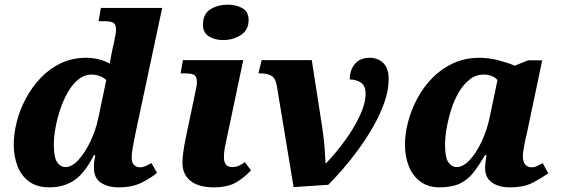

<svg xmlns="http://www.w3.org/2000/svg" viewBox="-20 -794 2419 824"><path d="M192 10Q138 10 104 -15.5Q70 -41 54.5 -83Q39 -125 39 -173Q39 -220 52 -271.5Q65 -323 91 -371.5Q117 -420 154.5 -459.5Q192 -499 241 -522.5Q290 -546 350 -546Q379 -546 405.5 -539Q432 -532 451 -521Q453 -534 457 -554.5Q461 -575 463 -584L471 -620Q474 -634 476 -646.5Q478 -659 478 -667Q478 -686 469 -694.5Q460 -703 427 -703H403L413 -760H676L560 -215Q555 -190 550 -162.5Q545 -135 545 -118Q545 -96 555.5 -86Q566 -76 581 -76Q594 -76 607.5 -82.5Q621 -89 630 -94L654 -52Q626 -29 586.5 -9.5Q547 10 489 10Q443 10 413 -10Q383 -30 383 -74Q383 -91 385 -105Q387 -119 389 -128H383Q344 -51 299 -20.5Q254 10 192 10ZM261 -77Q289 -77 317 -108Q345 -139 368 -187Q391 -235 402 -288L436 -450Q426 -461 408 -467.5Q390 -474 374 -474Q343 -474 317 -453.5Q291 -433 271.5 -399Q252 -365 238.5 -324.5Q225 -284 218 -244.5Q211 -205 211 -173Q211 -118 225.5 -97.5Q240 -77 261 -77Z M938 -622Q902 -622 876.5 -638Q851 -654 851 -687Q851 -735 883.5 -754.5Q916 -774 957 -774Q993 -774 1020 -759Q1047 -744 1047 -708Q1047 -665 1013.5 -643.5Q980 -622 938 -622ZM897 10Q833 10 798 -17.5Q763 -45 763 -96Q763 -113 766.5 -140.5Q770 -168 779 -211L816 -387Q819 -402 822 -417Q825 -432 825 -442Q825 -464 814.5 -471.5Q804 -479 775 -479H755L765 -536H1024L955 -209Q948 -178 944.5 -158.5Q941 -139 941 -119Q941 -77 977 -77Q992 -77 1003.5 -82Q1015 -87 1031 -98L1057 -63Q1032 -35 995.5 -12.5Q959 10 897 10Z M1168 -426Q1163 -457 1146 -468Q1129 -479 1099 -479H1089L1103 -536H1318L1364 -240Q1371 -190 1373.5 -154.5Q1376 -119 1377 -94H1380Q1424 -140 1462.5 -193.5Q1501 -247 1525 -299Q1549 -351 1549 -392Q1549 -426 1529 -439.5Q1509 -453 1481 -453Q1481 -493 1503 -519.5Q1525 -546 1567 -546Q1601 -546 1624.5 -524Q1648 -502 1648 -454Q1648 -407 1630 -355.5Q1612 -304 1583 -253Q1554 -202 1519.5 -154.5Q1485 -107 1450.5 -67.5Q1416 -28 1389 -1L1240 9Z M1866 10Q1818 10 1785 -14Q1752 -38 1735 -79.5Q1718 -121 1718 -173Q1718 -220 1731.5 -271.5Q1745 -323 1771 -371.5Q1797 -420 1835.5 -459.5Q1874 -499 1925 -522.5Q1976 -546 2038 -546Q2079 -546 2122 -534.5Q2165 -523 2189 -512L2246 -535H2307L2242 -226Q2239 -215 2235 -196Q2231 -177 2227.5 -156.5Q2224 -136 2224 -123Q2224 -99 2234.5 -87.5Q2245 -76 2260 -76Q2273 -76 2284 -81Q2295 -86 2309 -94L2333 -50Q2306 -31 2267.5 -10.5Q2229 10 2168 10Q2121 10 2091.5 -10.5Q2062 -31 2062 -73Q2062 -84 2063.5 -97.5Q2065 -111 2068 -128H2061Q2036 -84 2011.5 -53Q1987 -22 1953 -6Q1919 10 1866 10ZM1940 -77Q1968 -77 1996.5 -108Q2025 -139 2047.5 -187.5Q2070 -236 2081 -288L2115 -450Q2106 -462 2090 -468Q2074 -474 2056 -474Q2023 -474 1996.5 -453.5Q1970 -433 1950 -399.5Q1930 -366 1917 -325.5Q1904 -285 1897 -245Q1890 -205 1890 -173Q1890 -117 1904.5 -97Q1919 -77 1940 -77Z"/></svg>

Font: Noto Serif ExtraBold
Style: Italic
Weight: 800
Italic angle: -12°
Designer: Monotype Design Team
Foundry: Monotype Imaging Inc.
Version: Version 2.013